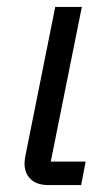

<svg xmlns="http://www.w3.org/2000/svg" viewBox="-20 -536 319 556"><path d="M228 -68 215 0H121Q87 0 69 -17Q51 -34 51 -63Q51 -72 54 -87L140 -516H217L127 -68Z"/></svg>

Font: Aneliza
Style: Italic
Weight: 400
Italic angle: -11.31°
Designer: Mike Abbink, Paul van der Laan, Pieter van Rosmalen
Foundry: Bold Monday
Version: Version 3.0